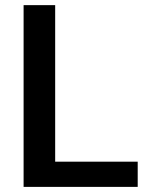

<svg xmlns="http://www.w3.org/2000/svg" viewBox="-20 -731 581 751"><path d="M195.8 -98.6H518.6V0H72.3V-710.9H195.8Z"/></svg>

Font: Shabnam Medium FD
Style: Medium-FD
Weight: 500
Foundry: DejaVu fonts team - Redesigned by Saber Rastikerdar - Based on Vazir font
Version: Version 5.0.0